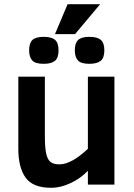

<svg xmlns="http://www.w3.org/2000/svg" viewBox="-20 -876 634 911"><path d="M397 0V-65.9Q363.8 -30.3 315.7 -7.6Q267.6 15.1 223.1 15.1Q136.2 15.1 101.6 -33Q66.9 -81.1 66.9 -169.9V-512.2H192.9V-230Q192.9 -175.8 199.2 -147Q205.6 -118.2 220 -107.2Q234.4 -96.2 262.2 -96.2Q318.4 -96.2 397 -169.9V-512.2H522.9V0ZM475.1 -637.2Q475.1 -601.1 457.5 -587.2Q439.9 -573.2 403.8 -573.2Q363.8 -573.2 349.4 -589.6Q335 -606 335 -637.2Q335 -670.9 350.3 -686Q365.7 -701.2 403.8 -701.2Q441.9 -701.2 458.5 -686.5Q475.1 -671.9 475.1 -637.2ZM257.8 -637.2Q257.8 -601.1 240.5 -587.2Q223.1 -573.2 187 -573.2Q147 -573.2 132.6 -589.6Q118.2 -606 118.2 -637.2Q118.2 -670.9 133.5 -686Q148.9 -701.2 187 -701.2Q225.1 -701.2 241.5 -686.5Q257.8 -671.9 257.8 -637.2ZM240.7 -713.9 300.8 -856H455.1L335.9 -713.9Z"/></svg>

Font: Clear Sans
Style: Bold
Weight: 700
Foundry: Intel Corporation
Version: Version 1.00